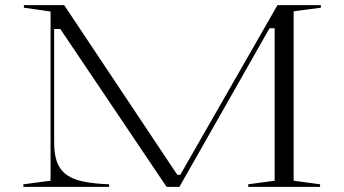

<svg xmlns="http://www.w3.org/2000/svg" viewBox="-20 -728 1342 748"><path d="M71 0V-10L177 -24V-683L73 -698V-708H230L678 -36L666 -47H687L676 -36L1061 -708H1230V-698L1124 -684V-24L1227 -10V0H947V-10L1050 -24V-618H1030L679 0H629L215 -615H191V-174Q191 -140 197 -114Q203 -88 217 -69Q231 -50 255 -37.5Q279 -25 316.5 -18.5Q354 -12 405 -10V0Z"/></svg>

Font: Kalnia Expanded ExtraLight
Style: Regular
Weight: 250
Width: 7
Designer: Frida Medrano
Foundry: Frida Medrano
Version: Version 1.105